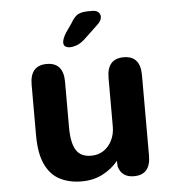

<svg xmlns="http://www.w3.org/2000/svg" viewBox="-51 -729 720 787"><g transform="rotate(-5 309.5 -336.0)"><path d="M152.5 -481Q221 -481 221 -401.5V-214.5Q221 -151 239.5 -120.8Q258 -90.5 301.5 -90.5Q331 -90.5 353 -105.2Q375 -120 387.5 -145.5Q400 -171 400 -201.5V-401.5Q400 -481 469 -481Q537.5 -481 537.5 -401.5V-70.5Q537.5 8.5 469 8.5Q418.5 8.5 405.5 -37L404.5 -60.5Q379 -29 340.8 -9Q302.5 11 254 11Q203 11 164.5 -8.8Q126 -28.5 104.8 -73.5Q83.5 -118.5 83.5 -194V-401.5Q83.5 -481 152.5 -481ZM252.5 -541Q243.5 -541 235.5 -545.5Q227.5 -550 227.5 -562.5Q227.5 -576.5 242 -601L267.5 -637.5Q283.5 -665.5 299 -673.5Q314.5 -681.5 343.5 -681.5H358Q373.5 -681.5 382 -673.8Q390.5 -666 390.5 -654.5Q390.5 -638 371 -621L315 -568Q297 -552 281.5 -546.5Q266 -541 252.5 -541Z"/></g></svg>

Font: Sono Monospace SemiBold
Style: Regular
Weight: 600
Designer: Tyler Finck
Foundry: Tyler Finck
Version: Version 2.112